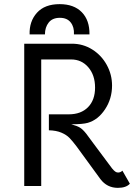

<svg xmlns="http://www.w3.org/2000/svg" viewBox="-20 -897 674 927"><path d="M607 -10Q589 10 549 10Q497 10 465 -32L349 -191Q330 -216 315.5 -231Q301 -246 276.5 -256.5Q252 -267 216 -268V-345H312Q371 -345 405 -379.5Q439 -414 439 -474Q439 -534 406.5 -572Q374 -610 323 -610H179V1H97V-686H327Q381 -686 425.5 -658Q470 -630 495.5 -583.5Q521 -537 521 -484Q521 -420 487 -369Q453 -318 404 -304Q380 -297 324 -297Q353 -289 366.5 -280.5Q380 -272 396 -252L433 -202Q511 -97 521 -84Q530 -73 536.5 -68.5Q543 -64 550 -64Q562 -64 571 -73ZM412 -731H337Q339 -766 321.5 -788.5Q304 -811 269 -811Q233 -811 215 -788Q197 -765 197 -731H123Q121 -794 158.5 -835.5Q196 -877 268 -877Q337 -877 375 -838Q413 -799 412 -731Z"/></svg>

Font: Bellota Text
Style: Bold
Weight: 700
Designer: Kemie Guaida
Foundry: Kemie Guaida
Version: Version 4.001